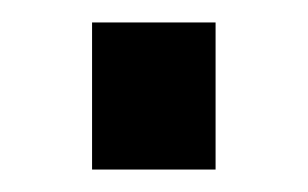

<svg xmlns="http://www.w3.org/2000/svg" viewBox="-20 -151 274 171"><path d="M62 0V-131H172V0Z"/></svg>

Font: Archivo SemiBold Condensed
Style: Regular
Weight: 600
Width: 3
Version: Version 2.001